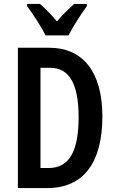

<svg xmlns="http://www.w3.org/2000/svg" viewBox="-20 -957 588 977"><path d="M212 -777H329C350 -820 393 -886 422 -926V-937H357C329 -909 301 -887 270 -848C241 -883 207 -917 183 -937H118V-926C149 -884 192 -817 212 -777ZM501 -365C501 -593 400 -714 231 -714H71V0H220C405 0 501 -129 501 -365ZM380 -361C380 -188 333 -102 227 -102H186V-612H235C331 -612 380 -533 380 -361Z"/></svg>

Font: Noto Sans Gujarati ExtraCondensed SemiBold
Style: Regular
Weight: 600
Width: 2
Designer: Jelle Bosma - Monotype Design Team, Universal Thirst
Foundry: Monotype Imaging Inc.
Version: Version 2.106